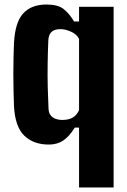

<svg xmlns="http://www.w3.org/2000/svg" viewBox="-20 -630 563 850"><path d="M330 200V-65H311Q286 -25 259.5 -7.5Q233 10 196 10Q129 10 88 -29Q47 -68 42 -159Q41 -186 40 -224Q39 -262 39 -303Q39 -344 40 -380.5Q41 -417 42 -441Q47 -532 83 -571Q119 -610 186 -610Q236 -610 261 -590.5Q286 -571 308 -535H330V-600H483V200ZM256 -99Q283 -99 301 -109Q319 -119 330 -142V-458Q320 -478 295 -489.5Q270 -501 247 -501Q223 -501 209.5 -490Q196 -479 194 -453Q192 -409 191 -351Q190 -293 191.5 -238Q193 -183 195 -145Q197 -122 213.5 -110.5Q230 -99 256 -99Z"/></svg>

Font: Big Shoulders Text Black
Style: Regular
Weight: 900
Designer: Patric King
Foundry: XO Type Co
Version: Version 1.000; ttfautohint (v1.8.2)